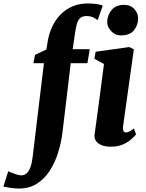

<svg xmlns="http://www.w3.org/2000/svg" viewBox="-152 -835 839 1106"><path d="M123 -597.5Q130.5 -642.5 149 -681.8Q167.5 -721 196.5 -751Q225.5 -781 265 -798Q304.5 -815 353.5 -815Q374.5 -815 397.5 -812.5Q420.5 -810 440 -803L410.5 -719Q401 -726.5 385.5 -734.5Q370 -742.5 346 -742.5Q321 -742.5 308.2 -729.5Q295.5 -716.5 289.5 -692.8Q283.5 -669 279 -636L266.5 -551.5H365L351.5 -471H255.5L208 -73.5Q200.5 -12 182 46.2Q163.5 104.5 133.2 150.5Q103 196.5 59.5 223.8Q16 251 -41.5 251Q-67.5 251 -93.2 247Q-119 243 -132.5 240L-104.5 151.5Q-100.5 153.5 -86.8 159.2Q-73 165 -57 170Q-41 175 -29.5 175Q-12.5 175 0.2 164.5Q13 154 22 131.5Q31 109 35.5 73.5L101 -471H40.5L50 -519L115 -549.5ZM486.5 10Q454 10 432 0.8Q410 -8.5 400 -24.5Q390 -40.5 393 -61.5Q396 -83.5 400.2 -113.8Q404.5 -144 409.5 -181.8Q414.5 -219.5 420.5 -264.2Q426.5 -309 433 -359.8Q439.5 -410.5 447 -466.5L391.5 -496.5L399 -537L593 -564L619 -551L557 -108.5Q554.5 -90.5 558.8 -81.2Q563 -72 573.5 -72Q582.5 -72 592.5 -77Q602.5 -82 619 -94.5L632 -61Q625.5 -52.5 607.2 -35.5Q589 -18.5 559 -4.2Q529 10 486.5 10ZM544 -631Q511.5 -631 487.8 -656.2Q464 -681.5 465.5 -712Q468 -751.5 492.5 -779.2Q517 -807 561.5 -807Q600.5 -807 622.2 -782.5Q644 -758 643.5 -729Q643 -689 619.2 -660Q595.5 -631 544 -631Z"/></svg>

Font: Merriweather 28pt Black
Style: Italic
Weight: 900
Italic angle: -7.8°
Version: Version 2.101